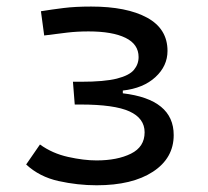

<svg xmlns="http://www.w3.org/2000/svg" viewBox="-20 -547 626 577"><path d="M270.5 9.8Q213.4 9.8 156 -2.9Q98.6 -15.6 58.6 -52.7L100.1 -112.8Q137.2 -85.9 184.6 -75.4Q231.9 -64.9 270 -64.9Q332.5 -64.9 373.5 -85.2Q414.6 -105.5 414.6 -149.4Q414.6 -191.4 369.1 -212.2Q323.7 -232.9 221.7 -232.9H204.6L199.2 -301.3H223.1Q293.9 -301.3 331.3 -310.8Q368.7 -320.3 382.6 -337.2Q396.5 -354 396.5 -375.5Q396.5 -414.1 357.2 -433.3Q317.9 -452.6 246.1 -452.6Q211.4 -452.6 181.6 -449Q151.9 -445.3 112.8 -440.4L103 -513.2Q136.2 -518.6 170.9 -522.9Q205.6 -527.3 253.9 -527.3Q360.8 -527.3 422.1 -493.9Q483.4 -460.4 483.4 -394Q483.4 -348.6 447 -315.2Q410.6 -281.7 349.1 -274.9V-266.6Q502 -248.5 502 -141.1Q502 -71.8 439.7 -31Q377.4 9.8 270.5 9.8Z"/></svg>

Font: Cascadia Mono SemiLight
Style: Regular
Weight: 350
Monospace: yes
Designer: Aaron Bell
Foundry: Saja Typeworks
Version: Version 2404.023; ttfautohint (v1.8.4)